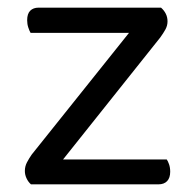

<svg xmlns="http://www.w3.org/2000/svg" viewBox="-20 -482 509 502"><path d="M93 0H61Q54 -6 49.5 -15.5Q45 -25 45 -35Q45 -47 50.5 -57.5Q56 -68 63 -78L370 -462H401Q409 -455 413.5 -446Q418 -437 418 -426Q418 -415 412.5 -405Q407 -395 399 -384ZM390 -462V-396H60Q57 -401 54 -410Q51 -419 51 -429Q51 -446 59 -454Q67 -462 81 -462ZM67 0V-65H416Q419 -61 422 -52.5Q425 -44 425 -33Q425 -17 417 -8.5Q409 0 394 0Z"/></svg>

Font: Baloo Bhaijaan 2
Style: Regular
Weight: 400
Designer: Sanskriti Dholi, Noopur Datye and Ek Type
Foundry: Ek Type
Version: Version 1.701